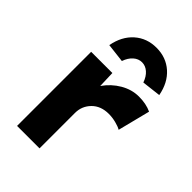

<svg xmlns="http://www.w3.org/2000/svg" viewBox="-228 -876 973 973"><g transform="rotate(45 258.0 -390.0)"><path d="M83 -531H235L238 -441Q270 -487 317 -514.5Q364 -542 415 -542Q467 -542 505 -524L461 -350Q446 -359 420 -365.5Q394 -372 369 -372Q312 -372 278 -337.5Q244 -303 244 -254V0H83ZM303 -780Q372 -780 420 -737.5Q468 -695 482 -620L380 -608Q369 -640 348.5 -658Q328 -676 303 -676Q278 -676 257.5 -658Q237 -640 226 -608L124 -620Q138 -695 186 -737.5Q234 -780 303 -780Z"/></g></svg>

Font: Lexend Exa HM Xlight
Style: Bold
Weight: 700
Designer: Bonnie Shaver-Troup, Thomas Jockin, Octavio Pardo
Foundry: Lexend
Version: Version 1.091